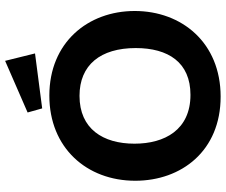

<svg xmlns="http://www.w3.org/2000/svg" viewBox="-86 -787 883 751"><g transform="rotate(-90 355.5 -411.5)"><path d="M522 -716 493 -833 291 -745 307 -688ZM688 -326C688 -509 565 -660 357 -660C153 -660 24 -514 24 -324C24 -143 141 10 353 10C564 10 688 -142 688 -326ZM543 -322C543 -195 487 -108 360 -108C223 -108 169 -209 169 -327C169 -450 227 -542 356 -542C477 -542 543 -460 543 -322Z"/></g></svg>

Font: Zilla Slab Bold
Style: Regular
Weight: 700
Designer: Typotheque.com
Foundry: Typotheque type foundry
Version: Version 1.3; 2018